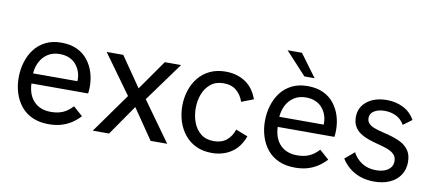

<svg xmlns="http://www.w3.org/2000/svg" viewBox="-65 -936 2682 1184"><g transform="rotate(10 1276.0 -344.5)"><path d="M280 8Q222 8 178.5 -11.5Q135 -31 106.5 -66Q78 -101 63.5 -146.5Q49 -192 49 -243Q49 -294 63 -340.5Q77 -387 104.5 -423Q132 -459 174 -480Q216 -501 272 -501Q329 -501 370.5 -481.5Q412 -462 438.5 -428Q465 -394 478 -352Q491 -310 491 -265Q491 -261 490.5 -246.5Q490 -232 488 -221H133Q136 -149 175 -109Q214 -69 281 -69Q324 -69 356 -83Q388 -97 416 -128L475 -76Q448 -47 418 -28.5Q388 -10 354.5 -1Q321 8 280 8ZM407 -264Q409 -272 409.5 -280Q410 -288 410 -296Q410 -320 401.5 -344Q393 -368 376.5 -387.5Q360 -407 334.5 -418.5Q309 -430 274 -430Q231 -430 200 -410Q169 -390 152 -357Q135 -324 132 -284H435Z M556 0 733 -248 556 -493H660L789 -306L920 -493H1022L844 -248L1022 0H918L789 -189L658 0Z M1301 8Q1246 8 1203.5 -12Q1161 -32 1132 -67.5Q1103 -103 1088 -149Q1073 -195 1073 -247Q1073 -298 1088 -344Q1103 -390 1132 -425.5Q1161 -461 1203.5 -481Q1246 -501 1301 -501Q1371 -501 1423.5 -467Q1476 -433 1501 -363L1426 -334Q1412 -376 1381 -402Q1350 -428 1301 -428Q1252 -428 1220 -402Q1188 -376 1172.5 -335Q1157 -294 1157 -247Q1157 -200 1172.5 -158.5Q1188 -117 1220 -91.5Q1252 -66 1301 -66Q1350 -66 1381 -91.5Q1412 -117 1426 -160L1501 -131Q1476 -61 1423.5 -26.5Q1371 8 1301 8Z M1822 8Q1764 8 1720.5 -11.5Q1677 -31 1648.5 -66Q1620 -101 1605.5 -146.5Q1591 -192 1591 -243Q1591 -294 1605 -340.5Q1619 -387 1646.5 -423Q1674 -459 1716 -480Q1758 -501 1814 -501Q1871 -501 1912.5 -481.5Q1954 -462 1980.5 -428Q2007 -394 2020 -352Q2033 -310 2033 -265Q2033 -261 2032.5 -246.5Q2032 -232 2030 -221H1675Q1678 -149 1717 -109Q1756 -69 1823 -69Q1866 -69 1898 -83Q1930 -97 1958 -128L2017 -76Q1990 -47 1960 -28.5Q1930 -10 1896.5 -1Q1863 8 1822 8ZM1949 -264Q1951 -272 1951.5 -280Q1952 -288 1952 -296Q1952 -320 1943.5 -344Q1935 -368 1918.5 -387.5Q1902 -407 1876.5 -418.5Q1851 -430 1816 -430Q1773 -430 1742 -410Q1711 -390 1694 -357Q1677 -324 1674 -284H1977ZM1783 -556 1653 -697H1743L1847 -556Z M2317 8Q2267 8 2227 -7Q2187 -22 2158.5 -47Q2130 -72 2113 -100L2172 -150Q2191 -112 2228.5 -87.5Q2266 -63 2318 -63Q2365 -63 2393 -83Q2421 -103 2421 -137Q2421 -165 2404 -181Q2387 -197 2359 -207Q2331 -217 2298 -225Q2270 -232 2241.5 -242Q2213 -252 2190 -267Q2167 -282 2153 -306Q2139 -330 2139 -365Q2139 -426 2186.5 -463.5Q2234 -501 2311 -501Q2367 -501 2413.5 -477.5Q2460 -454 2486 -407L2432 -367Q2412 -402 2379.5 -417.5Q2347 -433 2308 -433Q2269 -433 2243 -417Q2217 -401 2217 -373Q2217 -352 2229 -339Q2241 -326 2264.5 -317Q2288 -308 2322 -300Q2353 -293 2385 -283Q2417 -273 2444 -257Q2471 -241 2487.5 -214.5Q2504 -188 2504 -146Q2504 -100 2481 -65Q2458 -30 2416 -11Q2374 8 2317 8Z"/></g></svg>

Font: Hanken Grotesk
Style: Regular
Weight: 400
Designer: Alfredo Marco Pradil
Foundry: Hanken Design Co.
Version: Version 3.013